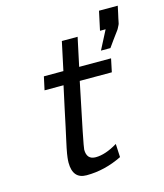

<svg xmlns="http://www.w3.org/2000/svg" viewBox="-102 -732 700 821"><g transform="rotate(-15 248.0 -322.0)"><path d="M100.1 -386.2 112.8 -444.8H199.2L226.1 -570.8H295.9L269 -444.8H410.2L397.9 -386.2H255.9Q197.8 -109.4 198.2 -97.2Q198.2 -53.2 237.8 -53.2Q280.8 -53.2 335 -85.9L337.9 -26.9Q260.7 11.2 180.2 11.2Q119.1 11.2 119.1 -61Q119.1 -67.9 119.6 -72.5Q120.1 -77.1 120.6 -83Q121.1 -88.9 123 -99.9Q125 -110.8 127.4 -123.5Q129.9 -136.2 135.5 -161.1Q141.1 -186 147 -213.6Q152.8 -241.2 162.8 -288.1Q172.9 -335 184.1 -386.2ZM377 -487.8 419.9 -570.8H395L413.1 -654.8H496.1Q493.2 -640.6 489.5 -623.8Q485.8 -606.9 484.4 -601.1Q482.9 -595.2 481.4 -586.2Q480 -577.1 477.5 -573.5Q475.1 -569.8 472.7 -564Q470.2 -558.1 465.1 -551.5Q460 -544.9 454.6 -537.4Q449.2 -529.8 439.2 -516.4Q429.2 -502.9 418.9 -487.8Z"/></g></svg>

Font: CMU Sans Serif
Style: Oblique
Weight: 500
Italic angle: -12°
Version: Version 0.7.0